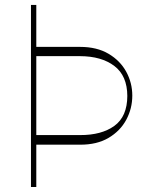

<svg xmlns="http://www.w3.org/2000/svg" viewBox="-20 -747 631 767"><path d="M103.7 -727.3H125V-559.7H299.7Q367.2 -559.7 413.7 -532.1Q460.2 -504.6 484.4 -460.2Q508.5 -415.8 508.5 -365.1Q508.5 -313.6 484.4 -268.6Q460.2 -223.7 413.7 -196.2Q367.2 -168.7 299.7 -169H125V0H103.7ZM125 -207.4H299.7Q385.7 -207 437 -244.3Q488.3 -281.6 488.6 -363.6Q488.3 -444.2 437 -483.3Q385.7 -522.4 299.7 -522.7H125Z"/></svg>

Font: Inter UI Thin
Style: Regular
Weight: 100
Designer: Rasmus Andersson
Foundry: rsms
Version: 3.2;8d6f07862